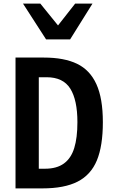

<svg xmlns="http://www.w3.org/2000/svg" viewBox="-20 -1044 640 1064"><path d="M66 -725H223Q335.5 -725 407 -690.5Q478.5 -656 514.2 -577.5Q550 -499 550 -367Q550 -235 516.8 -155Q483.5 -75 410.2 -37.5Q337 0 215 0H66ZM409 -367Q409 -489.5 369.5 -552.8Q330 -616 238 -616H195V-109H229Q294.5 -109 334.2 -138Q374 -167 391.5 -223.8Q409 -280.5 409 -367ZM107.5 -1024H203.5L301.5 -903L396.5 -1024H492.5L368.5 -825.5H235.5Z"/></svg>

Font: JuliaMono
Style: Bold
Weight: 700
Monospace: yes
Designer: cormullion
Foundry: corm
Version: Version 0.055; ttfautohint (v1.8.4)